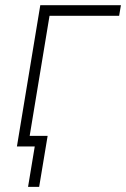

<svg xmlns="http://www.w3.org/2000/svg" viewBox="-20 -566 487 742"><path d="M447.3 -545.9 440.4 -504.9H171.4L87.9 0H45.4L135.7 -545.9ZM88.4 156.2 114.3 0H67.4L74.2 -41H164.1L131.3 156.2Z"/></svg>

Font: Inter Extra Light
Style: Italic
Weight: 200
Italic angle: -9.39999°
Designer: Rasmus Andersson
Foundry: rsms
Version: Version 4.000;git-3c8e0fc